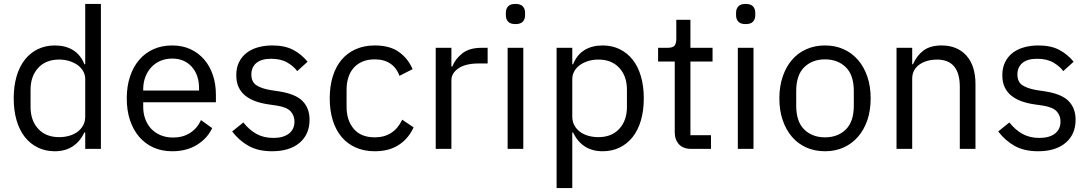

<svg xmlns="http://www.w3.org/2000/svg" viewBox="-20 -760 5566 980"><path d="M415 -84H411Q364 12 260 12Q212 12 173 -7Q134 -26 106.5 -61Q79 -96 64.5 -146Q50 -196 50 -258Q50 -320 64.5 -370Q79 -420 106.5 -455Q134 -490 173 -509Q212 -528 260 -528Q314 -528 352.5 -504.5Q391 -481 411 -432H415V-740H495V0H415ZM282 -60Q309 -60 333.5 -67Q358 -74 376 -87.5Q394 -101 404.5 -120.5Q415 -140 415 -165V-357Q415 -378 404.5 -396.5Q394 -415 376 -428Q358 -441 333.5 -448.5Q309 -456 282 -456Q214 -456 175 -413.5Q136 -371 136 -302V-214Q136 -145 175 -102.5Q214 -60 282 -60Z M859 12Q806 12 763.5 -7Q721 -26 690.5 -61.5Q660 -97 643.5 -146.5Q627 -196 627 -258Q627 -319 643.5 -369Q660 -419 690.5 -454.5Q721 -490 763.5 -509Q806 -528 859 -528Q911 -528 952 -509Q993 -490 1022 -456.5Q1051 -423 1066.5 -377Q1082 -331 1082 -276V-238H711V-214Q711 -181 721.5 -152.5Q732 -124 751.5 -103Q771 -82 799.5 -70Q828 -58 864 -58Q913 -58 949.5 -81Q986 -104 1006 -147L1063 -106Q1038 -53 985 -20.5Q932 12 859 12ZM859 -461Q826 -461 799 -449.5Q772 -438 752.5 -417Q733 -396 722 -367.5Q711 -339 711 -305V-298H996V-309Q996 -378 958.5 -419.5Q921 -461 859 -461Z M1369 12Q1297 12 1248.5 -15.5Q1200 -43 1165 -89L1222 -135Q1252 -97 1289 -76.5Q1326 -56 1375 -56Q1426 -56 1454.5 -78Q1483 -100 1483 -140Q1483 -170 1463.5 -191.5Q1444 -213 1393 -221L1352 -227Q1316 -232 1286 -242.5Q1256 -253 1233.5 -270.5Q1211 -288 1198.5 -314Q1186 -340 1186 -376Q1186 -414 1200 -442.5Q1214 -471 1238.5 -490Q1263 -509 1297 -518.5Q1331 -528 1370 -528Q1433 -528 1475.5 -506Q1518 -484 1550 -445L1497 -397Q1480 -421 1447 -440.5Q1414 -460 1364 -460Q1314 -460 1288.5 -438.5Q1263 -417 1263 -380Q1263 -342 1288.5 -325Q1314 -308 1362 -300L1402 -294Q1488 -281 1524 -244.5Q1560 -208 1560 -149Q1560 -74 1509 -31Q1458 12 1369 12Z M1893 12Q1839 12 1796 -7Q1753 -26 1723.5 -61Q1694 -96 1678.5 -146Q1663 -196 1663 -258Q1663 -320 1678.5 -370Q1694 -420 1723.5 -455Q1753 -490 1796 -509Q1839 -528 1893 -528Q1970 -528 2016.5 -494.5Q2063 -461 2086 -407L2019 -373Q2005 -413 1973 -435Q1941 -457 1893 -457Q1857 -457 1830 -445.5Q1803 -434 1785 -413.5Q1767 -393 1758 -364.5Q1749 -336 1749 -302V-214Q1749 -146 1785.5 -102.5Q1822 -59 1893 -59Q1990 -59 2033 -149L2091 -110Q2066 -54 2016.5 -21Q1967 12 1893 12Z M2204 0V-516H2284V-421H2289Q2303 -458 2339 -487Q2375 -516 2438 -516H2469V-436H2422Q2357 -436 2320.5 -411.5Q2284 -387 2284 -350V0Z M2611 -637Q2585 -637 2573.5 -649.5Q2562 -662 2562 -682V-695Q2562 -715 2573.5 -727.5Q2585 -740 2611 -740Q2637 -740 2648.5 -727.5Q2660 -715 2660 -695V-682Q2660 -662 2648.5 -649.5Q2637 -637 2611 -637ZM2571 -516H2651V0H2571Z M2821 -516H2901V-432H2905Q2925 -481 2963.5 -504.5Q3002 -528 3056 -528Q3104 -528 3143 -509Q3182 -490 3209.5 -455Q3237 -420 3251.5 -370Q3266 -320 3266 -258Q3266 -196 3251.5 -146Q3237 -96 3209.5 -61Q3182 -26 3143 -7Q3104 12 3056 12Q2951 12 2905 -84H2901V200H2821ZM3034 -60Q3102 -60 3141 -102.5Q3180 -145 3180 -214V-302Q3180 -371 3141 -413.5Q3102 -456 3034 -456Q3007 -456 2982.5 -448.5Q2958 -441 2940 -428Q2922 -415 2911.5 -396.5Q2901 -378 2901 -357V-165Q2901 -140 2911.5 -120.5Q2922 -101 2940 -87.5Q2958 -74 2982.5 -67Q3007 -60 3034 -60Z M3509 0Q3467 0 3445.5 -23.5Q3424 -47 3424 -85V-446H3339V-516H3387Q3413 -516 3422.5 -526.5Q3432 -537 3432 -563V-659H3504V-516H3617V-446H3504V-70H3609V0Z M3786 -637Q3760 -637 3748.5 -649.5Q3737 -662 3737 -682V-695Q3737 -715 3748.5 -727.5Q3760 -740 3786 -740Q3812 -740 3823.5 -727.5Q3835 -715 3835 -695V-682Q3835 -662 3823.5 -649.5Q3812 -637 3786 -637ZM3746 -516H3826V0H3746Z M4191 12Q4139 12 4096 -7Q4053 -26 4022.5 -61.5Q3992 -97 3975 -146.5Q3958 -196 3958 -258Q3958 -319 3975 -369Q3992 -419 4022.5 -454.5Q4053 -490 4096 -509Q4139 -528 4191 -528Q4243 -528 4285.5 -509Q4328 -490 4359 -454.5Q4390 -419 4407 -369Q4424 -319 4424 -258Q4424 -196 4407 -146.5Q4390 -97 4359 -61.5Q4328 -26 4285.5 -7Q4243 12 4191 12ZM4191 -59Q4256 -59 4297 -99Q4338 -139 4338 -221V-295Q4338 -377 4297 -417Q4256 -457 4191 -457Q4126 -457 4085 -417Q4044 -377 4044 -295V-221Q4044 -139 4085 -99Q4126 -59 4191 -59Z M4556 0V-516H4636V-432H4640Q4659 -476 4693.5 -502Q4728 -528 4786 -528Q4866 -528 4912.5 -476.5Q4959 -425 4959 -331V0H4879V-317Q4879 -456 4762 -456Q4738 -456 4715.5 -450Q4693 -444 4675 -432Q4657 -420 4646.5 -401.5Q4636 -383 4636 -358V0Z M5279 12Q5207 12 5158.5 -15.5Q5110 -43 5075 -89L5132 -135Q5162 -97 5199 -76.5Q5236 -56 5285 -56Q5336 -56 5364.5 -78Q5393 -100 5393 -140Q5393 -170 5373.5 -191.5Q5354 -213 5303 -221L5262 -227Q5226 -232 5196 -242.5Q5166 -253 5143.5 -270.5Q5121 -288 5108.5 -314Q5096 -340 5096 -376Q5096 -414 5110 -442.5Q5124 -471 5148.5 -490Q5173 -509 5207 -518.5Q5241 -528 5280 -528Q5343 -528 5385.5 -506Q5428 -484 5460 -445L5407 -397Q5390 -421 5357 -440.5Q5324 -460 5274 -460Q5224 -460 5198.5 -438.5Q5173 -417 5173 -380Q5173 -342 5198.5 -325Q5224 -308 5272 -300L5312 -294Q5398 -281 5434 -244.5Q5470 -208 5470 -149Q5470 -74 5419 -31Q5368 12 5279 12Z"/></svg>

Font: IBM Plex Sans KR
Style: Regular
Weight: 400
Designer: Mike Abbink; Paul van der Laan; Pieter van Rosmalen; Wujin Sim; Chorong Kim; Dohee Lee;
Foundry: Sandoll Inc.
Version: Version 1.000